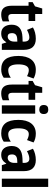

<svg xmlns="http://www.w3.org/2000/svg" viewBox="1148 -1949 811 3147"><g transform="rotate(90 1553.5 -375.5)"><path d="M260 -106C226 -106 209 -126 209 -169V-438H324V-547H209V-662H119L84 -544L15 -505V-438H74V-165C74 -41 123 10 218 10C262 10 301 0 331 -15V-121C306 -111 282 -106 260 -106Z M615 -557C546 -557 481 -540 430 -510L470 -412C516 -437 557 -451 594 -451C639 -451 662 -422 662 -363V-341L586 -338C455 -332 385 -276 385 -162C385 -65 432 10 525 10C597 10 635 -16 673 -73H676L699 0H797V-363C797 -492 733 -557 615 -557ZM618 -252 662 -254V-205C662 -137 626 -96 578 -96C543 -96 523 -117 523 -166C523 -219 551 -249 618 -252Z M1117 10C1171 10 1216 -3 1254 -31V-147C1215 -120 1175 -105 1130 -105C1068 -105 1035 -159 1035 -271C1035 -383 1068 -442 1129 -442C1161 -442 1193 -431 1228 -413L1267 -520C1228 -543 1182 -557 1122 -557C974 -557 897 -447 897 -271C897 -79 972 10 1117 10Z M1552 -106C1518 -106 1501 -126 1501 -169V-438H1616V-547H1501V-662H1411L1376 -544L1307 -505V-438H1366V-165C1366 -41 1415 10 1510 10C1554 10 1593 0 1623 -15V-121C1598 -111 1574 -106 1552 -106Z M1775 -761C1728 -761 1701 -739 1701 -687C1701 -637 1730 -614 1775 -614C1821 -614 1849 -637 1849 -687C1849 -738 1823 -761 1775 -761ZM1843 -547H1707V0H1843Z M2165 10C2219 10 2264 -3 2302 -31V-147C2263 -120 2223 -105 2178 -105C2116 -105 2083 -159 2083 -271C2083 -383 2116 -442 2177 -442C2209 -442 2241 -431 2276 -413L2315 -520C2276 -543 2230 -557 2170 -557C2022 -557 1945 -447 1945 -271C1945 -79 2020 10 2165 10Z M2603 -557C2534 -557 2469 -540 2418 -510L2458 -412C2504 -437 2545 -451 2582 -451C2627 -451 2650 -422 2650 -363V-341L2574 -338C2443 -332 2373 -276 2373 -162C2373 -65 2420 10 2513 10C2585 10 2623 -16 2661 -73H2664L2687 0H2785V-363C2785 -492 2721 -557 2603 -557ZM2606 -252 2650 -254V-205C2650 -137 2614 -96 2566 -96C2531 -96 2511 -117 2511 -166C2511 -219 2539 -249 2606 -252Z M3044 0V-760H2909V0Z"/></g></svg>

Font: Noto Sans Ethiopic Condensed
Style: Bold
Weight: 700
Width: 3
Designer: Monotype Design Team
Foundry: Monotype Imaging Inc.
Version: Version 2.102